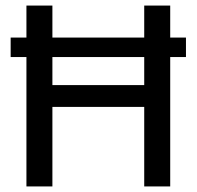

<svg xmlns="http://www.w3.org/2000/svg" viewBox="-20 -670 707 690"><path d="M168.3 0V-285.8H498.3V0H591.7V-465H648.3V-535H591.7V-650H498.3V-535H168.3V-650H75V-535H18.3V-465H75V0ZM168.3 -364.2V-465H498.3V-364.2Z"/></svg>

Font: Familjen Grotesk
Style: Regular
Weight: 400
Designer: Anders Wikstroem, Jonas Baeckman, Matilda Gysing, Kristian Moeller
Foundry: Familjen STHLM AB
Version: Version 2.000